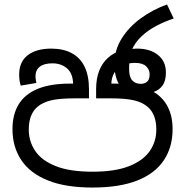

<svg xmlns="http://www.w3.org/2000/svg" viewBox="-20 -830 830 861"><path d="M394 11Q274 11 194.5 -21Q115 -53 75.5 -112Q36 -171 36 -251Q36 -317 64 -362.5Q92 -408 149 -431.5Q206 -455 292 -455H315L308 -452Q307 -501 280.5 -523.5Q254 -546 215 -546Q178 -546 158.5 -531Q139 -516 139 -487Q139 -482 140.5 -472.5Q142 -463 143 -458L73 -446Q69 -458 67.5 -470.5Q66 -483 66 -496Q66 -553 104.5 -582.5Q143 -612 210 -612Q264 -612 302 -591.5Q340 -571 359.5 -530.5Q379 -490 379 -430V-389H315Q247 -389 209 -380Q171 -371 148 -351Q129 -335 119 -309.5Q109 -284 109 -249Q109 -196 138 -153Q167 -110 230 -85Q293 -60 395 -60Q496 -60 559 -85Q622 -110 651.5 -152.5Q681 -195 681 -249Q681 -284 671 -309.5Q661 -335 642 -351Q619 -371 581 -380Q543 -389 475 -389H411V-430Q411 -477 424.5 -512Q438 -547 464 -570.5Q490 -594 525 -604L547 -605Q556 -607 567.5 -609.5Q579 -612 595 -612Q653 -612 688.5 -583.5Q724 -555 724 -505Q724 -467 708.5 -446Q693 -425 666.5 -417Q640 -409 607 -409Q563 -409 538 -427Q513 -445 503 -475.5Q493 -506 493 -541V-543Q493 -605 525.5 -657Q558 -709 611.5 -748Q665 -787 729 -810L759 -747Q719 -734 681 -714Q643 -694 613.5 -666Q584 -638 569 -601L566 -586Q562 -573 560.5 -557Q559 -541 559 -520Q559 -485 573 -469.5Q587 -454 612 -454Q627 -454 639 -463Q651 -472 651 -498Q651 -517 635.5 -532.5Q620 -548 585 -548Q555 -548 531 -537Q507 -526 493.5 -505Q480 -484 479 -452L473 -455H504Q588 -455 643.5 -431Q699 -407 726.5 -361.5Q754 -316 754 -251Q754 -170 714.5 -111Q675 -52 595.5 -20.5Q516 11 394 11Z"/></svg>

Font: lsinhala15
Style: Book
Weight: 400
Designer: Jelle Bosma - Monotype Design Team
Foundry: Monotype Imaging Inc.
Version: Version 2.003